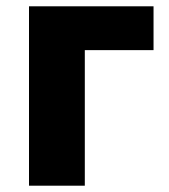

<svg xmlns="http://www.w3.org/2000/svg" viewBox="-20 -589 537 609"><path d="M72 -569H467V-430H249V0H72Z"/></svg>

Font: Kinto Sans Black
Style: Regular
Weight: 900
Designer: Authors: Ryoko NISHIZUKA  (kana & ideographs); Paul D. Hunt (Latin, Greek & Cyrillic); Wenlong ZHANG  (bopomofo); Sandol
Foundry: Adobe Systems Incorporated, ookami Inc.
Version: Version 0.001